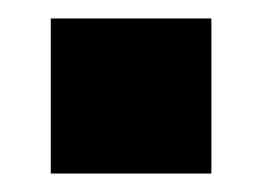

<svg xmlns="http://www.w3.org/2000/svg" viewBox="-20 -188 300 208"><path d="M35 -168V0H209V-168Z"/></svg>

Font: Kreadon Extra Bold
Style: Regular
Weight: 800
Designer: kohakuno
Foundry: StudioGnu
Version: Version 1.000;Glyphs 3.1.2 (3151)